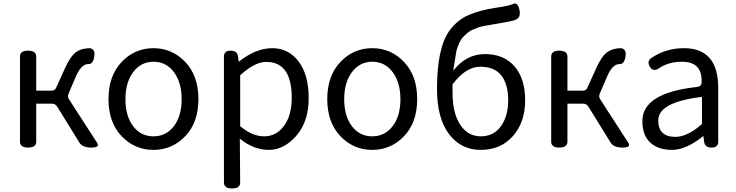

<svg xmlns="http://www.w3.org/2000/svg" viewBox="-20 -827 4126 1076"><path d="M183 -33Q183 0 137.5 0Q92 0 92 -33V-510Q92 -543 137.5 -543Q183 -543 183 -510V-319H269Q288 -319 295 -336L342 -440Q373 -510 404.5 -533.5Q436 -557 484 -557Q516 -551 508 -508Q500 -465 474 -468Q434 -468 403 -393L364 -302Q357 -285 367 -270L524 -27Q542 0 492 0Q442 0 425 -28L300 -230Q290 -246 271 -246H183Z M1018.5 -64Q945 13 840 13Q735 13 661.5 -64Q588 -141 588 -271.5Q588 -402 661.5 -479.5Q735 -557 840 -557Q945 -557 1018.5 -479.5Q1092 -402 1092 -271.5Q1092 -141 1018.5 -64ZM726 -120Q769 -63 840 -63Q911 -63 954.5 -120Q998 -177 998 -271Q998 -365 954.5 -423Q911 -481 840.5 -481Q770 -481 726.5 -423Q683 -365 683 -271Q683 -177 726 -120Z M1326 196Q1326 229 1280.5 229Q1235 229 1235 196V-510Q1235 -543 1272.5 -543Q1310 -543 1314 -510L1318 -481Q1414 -557 1505.5 -557Q1597 -557 1653.5 -482.5Q1710 -408 1710 -277Q1710 -146 1641 -66.5Q1572 13 1486.5 13Q1401 13 1324 -50ZM1326 -120Q1393 -63 1460.5 -63Q1528 -63 1571.5 -121.5Q1615 -180 1615 -279Q1615 -480 1472 -480Q1407 -480 1326 -405Z M2244.5 -64Q2171 13 2066 13Q1961 13 1887.5 -64Q1814 -141 1814 -271.5Q1814 -402 1887.5 -479.5Q1961 -557 2066 -557Q2171 -557 2244.5 -479.5Q2318 -402 2318 -271.5Q2318 -141 2244.5 -64ZM1952 -120Q1995 -63 2066 -63Q2137 -63 2180.5 -120Q2224 -177 2224 -271Q2224 -365 2180.5 -423Q2137 -481 2066.5 -481Q1996 -481 1952.5 -423Q1909 -365 1909 -271Q1909 -177 1952 -120Z M2516 -312Q2516 -193 2559 -128Q2602 -63 2674.5 -63Q2747 -63 2787.5 -120Q2828 -177 2828 -265.5Q2828 -354 2790 -403.5Q2752 -453 2671 -453Q2590 -453 2516 -354ZM2520 -431Q2593 -524 2698 -524Q2803 -524 2863 -455.5Q2923 -387 2923 -264.5Q2923 -142 2854.5 -64.5Q2786 13 2674.5 13Q2563 13 2496 -76Q2429 -165 2429 -329Q2429 -557 2498 -654Q2544 -717 2609 -744Q2674 -771 2756 -783Q2838 -795 2856 -805Q2881 -816 2890.5 -774.5Q2900 -733 2876 -720Q2865 -710 2773 -695.5Q2681 -681 2661.5 -673.5Q2642 -666 2623 -658Q2602 -648 2571 -615Q2554 -595 2538 -543Z M3160 -33Q3160 0 3114.5 0Q3069 0 3069 -33V-510Q3069 -543 3114.5 -543Q3160 -543 3160 -510V-319H3246Q3265 -319 3272 -336L3319 -440Q3350 -510 3381.5 -533.5Q3413 -557 3461 -557Q3493 -551 3485 -508Q3477 -465 3451 -468Q3411 -468 3380 -393L3341 -302Q3334 -285 3344 -270L3501 -27Q3519 0 3469 0Q3419 0 3402 -28L3277 -230Q3267 -246 3248 -246H3160Z M3813 -557Q4005 -557 4005 -334V-33Q4005 0 3967.5 0Q3930 0 3926 -33L3922 -65Q3825 13 3747 13Q3669 13 3624 -28Q3580 -69 3580 -149Q3580 -307 3889 -340Q3914 -344 3912 -371Q3914 -481 3802 -481Q3725 -481 3671 -443Q3639 -423 3621 -454.5Q3603 -486 3635 -505Q3714 -557 3813 -557ZM3914 -284Q3669 -255 3669 -152Q3669 -60 3765 -60Q3833 -60 3914 -132Z"/></svg>

Font: Raw Maruko Gothic CJK TC
Style: Regular
Weight: 400
Version: Version 1.001